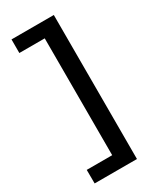

<svg xmlns="http://www.w3.org/2000/svg" viewBox="-240 -846 930 1120"><g transform="rotate(-30 225.5 -286.0)"><path d="M45.5 199 45 107.5H216.5V-679.5H45.5V-771H330.5V199Z"/></g></svg>

Font: Expletus Sans SemiBold
Style: Regular
Weight: 600
Version: Version 7.500